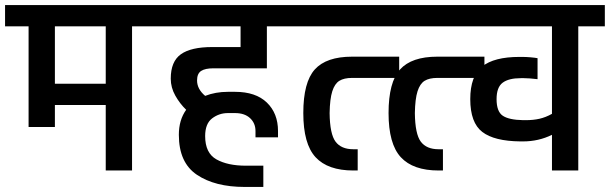

<svg xmlns="http://www.w3.org/2000/svg" viewBox="-30 -674 2411 759"><path d="M597 -654V-570H492V0H388V-259H187V-172H83V-570H-10V-654ZM388 -343V-570H187V-343Z M749 -356Q749 -322 781 -295Q822 -311 871 -311H899Q981 -311 1025 -268.5Q1069 -226 1069 -156V-131H980V-156Q980 -187 958.5 -207Q937 -227 899 -227H871Q836 -227 808.5 -206Q781 -185 781 -136Q781 -69 825.5 -44Q870 -19 942 -19H1011V65H937Q820 65 748.5 17Q677 -31 677 -141Q677 -200 706 -240Q681 -264 663 -296Q645 -328 645 -363Q645 -431 685 -459.5Q725 -488 809 -488H921V-570H577V-654H1141V-570H1025V-404H814Q781 -404 765 -393.5Q749 -383 749 -356Z M1112 -654H1471V-570H1112ZM1169 -227Q1169 -349 1214.5 -399.5Q1260 -450 1362 -450H1548V-366H1362Q1330 -366 1311.5 -354.5Q1293 -343 1283.5 -313Q1274 -283 1273 -227Q1274 -144 1296.5 -114Q1319 -84 1367 -84H1384V0H1367Q1266 0 1217.5 -52.5Q1169 -105 1169 -227Z M1449 -654H1808V-570H1449ZM1506 -227Q1506 -349 1551.5 -399.5Q1597 -450 1699 -450H1885V-366H1699Q1667 -366 1648.5 -354.5Q1630 -343 1620.5 -313Q1611 -283 1610 -227Q1611 -144 1633.5 -114Q1656 -84 1704 -84H1721V0H1704Q1603 0 1554.5 -52.5Q1506 -105 1506 -227Z M2361 -654V-570H2256V0H2152V-141Q2099 -115 2038 -115H2027Q1924 -116 1876.5 -152.5Q1829 -189 1829 -282Q1829 -373 1876 -411Q1923 -449 2023 -449H2035Q2050 -449 2067 -447.5Q2084 -446 2095 -444V-361Q2061 -365 2041 -365H2029Q1981 -365 1957 -347Q1933 -329 1933 -282Q1933 -233 1957.5 -216.5Q1982 -200 2038 -199H2049Q2078 -199 2102.5 -204.5Q2127 -210 2152 -224V-570H1786V-654Z"/></svg>

Font: Biryani SemiBold
Style: Regular
Weight: 600
Designer: Dan Reynolds and Mathieu Réguer
Foundry: Dan Reynolds and Mathieu Réguer
Version: Version 1.004; ttfautohint (v1.1) -l 5 -r 5 -G 72 -x 0 -D la